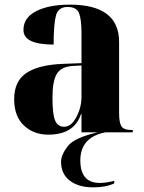

<svg xmlns="http://www.w3.org/2000/svg" viewBox="-20 -570 619 827"><path d="M188 10Q300 10 329 -79H331V0H552V-10H547Q513 -10 503 -26Q493 -42 493 -83V-389Q493 -550 281 -550Q191 -550 136 -522Q81 -494 81 -441Q81 -378 211 -378Q211 -466 221 -503Q231 -540 271 -540Q311 -540 321 -512Q331 -484 331 -428V-298L253 -295Q146 -291 93.5 -255.5Q41 -220 41 -143Q41 -69 83 -29.5Q125 10 188 10ZM256 -24Q230 -24 218 -49.5Q206 -75 206 -149Q206 -220 224.5 -251.5Q243 -283 294 -286L331 -288V-152Q331 -108 309 -66Q287 -24 256 -24ZM382 237Q436 237 472 220V209Q436 218 410 218Q326 218 326 121Q326 21 434 0H401Q300 23 271.5 60Q243 97 243 127Q243 179 280.5 208Q318 237 382 237Z"/></svg>

Font: Noto Serif Display SemiCondensed Extra
Style: Regular
Weight: 800
Width: 4
Designer: Monotype Design Team
Foundry: Monotype Imaging Inc.
Version: Version 1.900